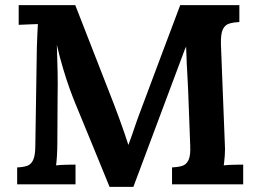

<svg xmlns="http://www.w3.org/2000/svg" viewBox="-20 -720 1012 750"><path d="M408 10Q374 -73 340.5 -155Q307 -237 273 -319Q265 -338 252.5 -372.5Q240 -407 226.5 -452Q213 -497 202 -545Q204 -489 205 -439.5Q206 -390 205 -345Q205 -300 204.5 -254.5Q204 -209 204 -164Q204 -137 202.5 -112Q201 -87 199 -74Q216 -76 240.5 -76.5Q265 -77 275 -77V0H47V-66Q70 -67 85.5 -72Q101 -77 109.5 -95Q118 -113 118 -153L124 -536Q125 -563 126 -588Q127 -613 128 -626Q112 -625 88 -624.5Q64 -624 53 -623V-700H274L425 -313Q434 -290 445 -259.5Q456 -229 466 -200.5Q476 -172 481 -155H482Q495 -190 506 -223Q517 -256 529 -287Q568 -391 606.5 -494Q645 -597 684 -700H915V-634Q893 -633 876 -628Q859 -623 850.5 -605.5Q842 -588 843 -547L858 -164Q860 -137 858 -112Q856 -87 854 -74Q871 -76 895.5 -76.5Q920 -77 930 -77V0H652V-66Q675 -67 691.5 -72Q708 -77 716.5 -95Q725 -113 723 -153L715 -365Q715 -377 713 -406.5Q711 -436 709.5 -471.5Q708 -507 707 -538Q704 -531 701 -524.5Q698 -518 696 -511L501 10Z"/></svg>

Font: Lora
Style: Bold
Weight: 700
Designer: Olga Karpushina, Alexei Vanyashin (Cyrillic)
Foundry: Cyreal
Version: Version 3.006; ttfautohint (v1.8.4.7-5d5b);gftools[0.9.30]